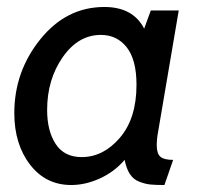

<svg xmlns="http://www.w3.org/2000/svg" viewBox="-20 -520 580 550"><path d="M492 -490 433 -143Q429 -122 429 -104Q429 -80 439.5 -71Q450 -62 476 -62L451 10Q425 10 410.5 8.5Q396 7 379 0.5Q362 -6 352 -21.5Q342 -37 337 -62Q308 -28 266.5 -9Q225 10 184 10Q111 10 66 -48.5Q21 -107 21 -196Q21 -315 95.5 -407.5Q170 -500 279 -500Q361 -500 393 -438L412 -490ZM269 -420Q204 -420 159.5 -356Q115 -292 115 -205Q115 -145 139.5 -107.5Q164 -70 214 -70Q276 -70 323.5 -125.5Q371 -181 371 -277Q371 -349 343 -384.5Q315 -420 269 -420Z"/></svg>

Font: Cabin
Style: Italic
Weight: 400
Designer: Pablo Impallari
Foundry: Pablo Impallari. www.impallari.com Igino Marini. www.ikern.com
Version: Version 1.005